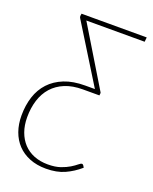

<svg xmlns="http://www.w3.org/2000/svg" viewBox="-130 -566 658 826"><g transform="rotate(20 199.5 -153.5)"><path d="M98.5 -493H397L395 -472.5H128L288.5 -207.5Q290 -205.5 291.2 -203.2Q292.5 -201 292 -197L291 -189H215.5Q169 -189 134.2 -174.8Q99.5 -160.5 76.5 -134.8Q53.5 -109 42.2 -73.2Q31 -37.5 31 5Q31 42 41.8 71.8Q52.5 101.5 72.2 122.5Q92 143.5 120.2 154.8Q148.5 166 183.5 166Q217 166 240.8 157.8Q264.5 149.5 280.8 139.5Q297 129.5 306.8 121.2Q316.5 113 322 113Q325.5 113 329 118L334 126.5Q303 153.5 267 169.8Q231 186 182 186Q140 186 107 172.8Q74 159.5 51.5 135.8Q29 112 17.2 79Q5.5 46 5.5 6.5Q5.5 -40 18.2 -79.5Q31 -119 57.5 -147.5Q84 -176 124 -192Q164 -208 219 -208H263.5L101 -470.5Q96.5 -476.5 97 -482Z"/></g></svg>

Font: Lato ExtraLight
Style: Italic
Weight: 275
Italic angle: -7°
Designer: Lukasz Dziedzic with Adam Twardoch and Botio Nikoltchev
Foundry: tyPoland Lukasz Dziedzic
Version: Version 2.015; 2015-08-06; http://www.latofonts.com/